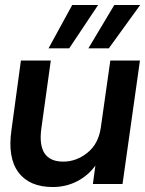

<svg xmlns="http://www.w3.org/2000/svg" viewBox="-20 -739 583 771"><path d="M192 12Q98 12 54 -47Q10 -106 26 -217L64 -496H184L146 -223Q128 -90 234 -90Q287 -90 331.5 -126Q376 -162 385 -228L423 -496H542L472 0H353L363 -74Q334 -34 289.5 -11Q245 12 192 12ZM335 -545 439 -719H543L417 -545ZM175 -545 270 -719H374L258 -545Z"/></svg>

Font: Host Grotesk SemiBold
Style: Italic
Weight: 600
Italic angle: -8°
Designer: Doğukan Karapınar based on Poppins by Indian Type Foundry, Jonny Pinhorn
Foundry: Element Type
Version: Version 1.001; ttfautohint (v1.8.4.7-5d5b)